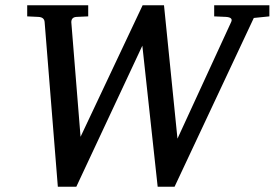

<svg xmlns="http://www.w3.org/2000/svg" viewBox="-20 -691 1040 727"><path d="M1000 -629 941 -623 641 16H577L519 -518L269 16H199L149 -607Q148 -626 125 -627L83 -629V-671H314V-629L270 -627Q250 -626 250 -607L285 -173L520 -671H601L652 -166L855 -607Q864 -625 836 -627L791 -629V-671H1000Z"/></svg>

Font: Veleka
Style: Italic
Weight: 400
Italic angle: -12°
Designer: Stefan Peev, Context Ltd, 2016; SIL International, 1997-2014.
Foundry: Stefan Peev, Context Ltd, 2016
Version: Version 1.000